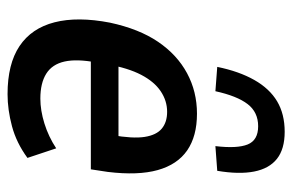

<svg xmlns="http://www.w3.org/2000/svg" viewBox="-156 -626 792 521"><g transform="rotate(90 240.5 -366.0)"><path d="M236 10Q154 10 105.5 -22.5Q57 -55 41 -117.5Q25 -180 42 -268Q59 -347 94 -398.5Q129 -450 179 -477Q229 -504 289 -504Q350 -504 388.5 -477.5Q427 -451 442 -397.5Q457 -344 447 -262L440 -216H132L143 -291H365L347 -273Q357 -330 352 -362Q347 -394 329.5 -408.5Q312 -423 284 -423Q254 -423 228 -405.5Q202 -388 183.5 -352.5Q165 -317 155 -261L150 -231Q140 -178 147.5 -144.5Q155 -111 180.5 -95Q206 -79 248 -79Q280 -79 315.5 -90Q351 -101 383 -122L409 -44Q368 -14 323 -2Q278 10 236 10ZM228 -554 162 -559Q174 -618 197.5 -659.5Q221 -701 255.5 -721.5Q290 -742 338 -742Q385 -742 411.5 -721Q438 -700 446 -659Q454 -618 444 -559L377 -554Q384 -613 372.5 -641.5Q361 -670 323 -670Q285 -670 263 -641.5Q241 -613 228 -554Z"/></g></svg>

Font: Nunito Sans 10pt Condensed
Style: Bold Italic
Weight: 700
Width: 3
Italic angle: -9°
Designer: Vernon Adams
Foundry: Vernon Adams
Version: Version 3.101;gftools[0.9.27]